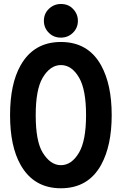

<svg xmlns="http://www.w3.org/2000/svg" viewBox="-20 -958 626 987"><path d="M293 -937.5Q331.1 -937.5 354.5 -913.1Q380.4 -886.7 380.4 -851.1Q380.4 -814.5 355 -789.6Q329.6 -764.6 293 -764.6Q256.3 -764.6 231.9 -788.6Q205.6 -814 205.6 -851.1Q205.6 -888.2 231.9 -913.1Q257.8 -937.5 293 -937.5ZM293 9.8Q153.8 9.8 85.9 -110.4Q31.7 -206.1 31.7 -366.2Q31.7 -526.4 85.9 -622.1Q153.8 -742.2 293 -742.2Q433.6 -742.2 500 -621.6Q554.2 -523.4 554.2 -366.2Q554.2 -209.5 500 -110.8Q433.6 9.8 293 9.8ZM293 -623.5Q237.8 -623.5 199.2 -558.1Q163.6 -497.6 163.6 -366.2Q163.6 -232.9 198.7 -174.8Q238.8 -108.9 293 -108.9Q348.6 -108.9 386.7 -174.3Q422.4 -235.8 422.4 -366.2Q422.4 -497.1 386.7 -558.6Q349.1 -623.5 293 -623.5Z"/></svg>

Font: Consola Mono
Style: Bold
Weight: 700
Monospace: yes
Designer: Wojciech Kalinowski "wmk69" (wmk69@o2.pl)
Foundry: Wojciech Kalinowski "wmk69" (wmk69@o2.pl)
Version: Version 2.1.0